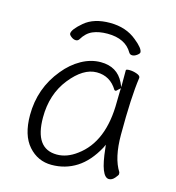

<svg xmlns="http://www.w3.org/2000/svg" viewBox="-102 -746 778 847"><g transform="rotate(15 287.5 -323.0)"><path d="M185 -554Q180 -546 170 -546Q160 -546 149.5 -554Q139 -562 139 -568Q139 -587 181.5 -623Q224 -659 297.5 -659Q371 -659 420 -618Q460 -586 460 -568Q460 -562 449 -554Q438 -546 428 -546Q418 -546 413 -554Q381 -610 299 -610Q260 -610 232 -598Q204 -586 185 -554ZM470 8Q433 8 420 -119L418 -135L411 -120Q374 -52 323 -19.5Q272 13 209 13Q146 13 103.5 -35Q61 -83 61 -175Q61 -298 138 -391Q172 -433 215 -457Q258 -481 303 -481Q378 -481 409 -418L418 -398V-475Q418 -480 434 -480Q450 -480 467 -474Q484 -468 484 -459V-457Q471 -368 471 -195Q471 -89 507 -33Q508 -29 508 -24.5Q508 -20 496 -6Q484 8 470 8ZM119 -180Q119 -37 220 -37Q266 -37 310 -70Q416 -147 416 -330Q416 -355 417 -380L418 -393L408 -384Q401 -376 397.5 -376Q394 -376 392 -378Q359 -433 297.5 -433Q236 -433 177.5 -359.5Q119 -286 119 -180Z"/></g></svg>

Font: LXGW WenKai Lite Light
Style: Regular
Weight: 300
Designer: LXGW / Fontworks Inc.
Foundry: LXGW / Fontworks Inc.
Version: Version 1.511; March 25, 2025